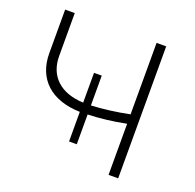

<svg xmlns="http://www.w3.org/2000/svg" viewBox="-123 -829 973 957"><g transform="rotate(20 363.0 -350.0)"><path d="M307 -89H348V-247C410 -249 480 -257 549 -271V0H600V-700H549V-321C481 -307 411 -298 348 -295V-453H307V-295C186 -300 115 -365 115 -473V-700H64V-469C64 -333 153 -250 307 -246Z"/></g></svg>

Font: Chess Sans Light
Style: Regular
Weight: 300
Designer: Wolf Bōese
Foundry: Wolf Bōese
Version: Version 7.223;Glyphs 3.3 (3306)